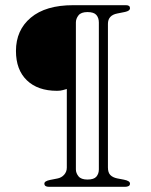

<svg xmlns="http://www.w3.org/2000/svg" viewBox="-20 -720 581 740"><path d="M462.5 0H168.5Q151 0 151 -12.5Q151 -22 173 -26.5L201 -32Q217 -35 227.2 -46.5Q237.5 -58 237.5 -74V-377Q231.5 -375.5 222.5 -372.8Q213.5 -370 199.5 -370Q125.5 -370 83.5 -410.5Q41.5 -451 41.5 -523.5Q41.5 -604 98.8 -652Q156 -700 262 -700H465.5Q481 -700 481 -688.5Q481 -678 462 -674L432 -668Q396 -661 396 -628V-74.5Q396 -55 405.2 -45.5Q414.5 -36 431.5 -32.5L457.5 -27.5Q481 -23 481 -12.5Q481 -5.5 475.5 -2.8Q470 0 462.5 0ZM361 -67V-633.5Q361 -651 351.5 -662.2Q342 -673.5 317 -673.5Q292.5 -673.5 282.5 -660.8Q272.5 -648 272.5 -633.5V-67Q272.5 -53 282.5 -40.5Q292.5 -28 317 -28Q342 -28 351.5 -39.2Q361 -50.5 361 -67Z"/></svg>

Font: Fraunces 9pt SuperSoft Thin
Style: Regular
Weight: 100
Version: Version 1.000;[b76b70a41]